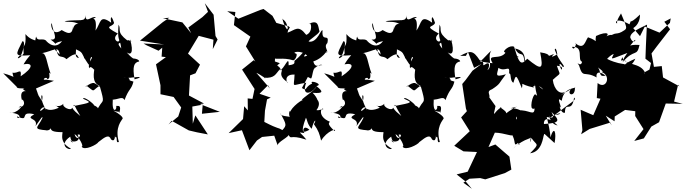

<svg xmlns="http://www.w3.org/2000/svg" viewBox="-66 -847 4287 1200"><path d="M224 -349C186 -343 226 -375 230 -352C258 -357 229 -412 251 -385C225 -453 224 -522 193 -514C269 -528 300 -566 307 -506C239 -579 252 -540 287 -537C298 -471 320 -508 349 -477C413 -528 415 -503 427 -484C385 -491 430 -545 393 -570C343 -553 363 -560 388 -548C469 -512 427 -530 488 -443C510 -461 478 -462 521 -517C455 -465 445 -537 461 -481C557 -507 477 -476 491 -420C505 -449 535 -380 525 -426C521 -392 506 -331 556 -311C504 -277 532 -268 474 -312C454 -285 493 -333 522 -328C551 -315 562 -297 558 -307C590 -195 578 -227 552 -180C535 -156 565 -170 521 -189C527 -193 457 -249 453 -230C509 -205 508 -207 394 -184C397 -206 399 -181 436 -122C410 -144 397 -154 385 -174C379 -149 317 -180 331 -199C292 -161 251 -212 302 -174C224 -137 203 -188 211 -172C152 -116 209 -215 222 -158C164 -264 212 -275 196 -216C160 -269 164 -281 179 -238L159 -294L271 -342ZM50 -349C61 -312 55 -354 50 -353C28 -290 33 -296 87 -294C56 -289 127 -262 148 -263C121 -272 50 -306 70 -224C82 -229 103 -179 50 -176C96 -205 37 -129 -7 -143C95 -137 43 -89 40 -120C127 -80 47 -157 148 -133C84 -96 176 -115 156 -59C188 -103 204 -130 198 -107C170 -48 131 -40 231 -32C188 -45 247 -9 259 -62C238 -28 269 -22 319 -21C340 -30 288 34 377 82C368 95 295 61 373 7C378 41 407 61 371 30C392 45 443 39 419 -5C455 -17 416 49 400 -9C426 6 461 70 444 69C460 98 542 56 549 41C593 6 615 -8 628 24C661 53 650 -34 654 11C673 1 653 52 677 40C649 -52 698 -98 698 -102C711 -112 676 -138 642 -156C698 -137 663 -165 680 -142C698 -206 658 -176 659 -188C671 -163 631 -125 639 -228C647 -207 646 -242 599 -230C662 -208 696 -256 712 -221C740 -297 755 -284 768 -337C721 -351 767 -337 720 -377C736 -350 705 -364 684 -364C748 -355 768 -366 769 -363C832 -371 806 -359 775 -351C761 -432 771 -457 804 -463C803 -481 757 -483 767 -481C736 -502 725 -526 711 -534C753 -488 772 -517 747 -601C768 -571 740 -604 730 -594C658 -649 694 -662 675 -693C666 -581 683 -618 692 -544C647 -595 711 -566 678 -595C677 -572 628 -604 671 -637C570 -691 637 -673 647 -704C625 -771 624 -724 629 -705C555 -758 566 -706 531 -656C546 -772 484 -707 534 -740C500 -747 472 -696 466 -753C472 -705 430 -728 338 -715C353 -705 387 -718 424 -698C382 -701 391 -627 389 -685C391 -597 313 -670 318 -658C253 -612 248 -711 258 -700C265 -646 303 -594 250 -600C317 -553 239 -574 322 -590C271 -522 212 -604 223 -592C200 -614 166 -582 160 -621C163 -601 161 -651 150 -565C206 -609 145 -571 93 -634C99 -533 75 -591 82 -513C52 -471 25 -477 68 -507C93 -574 84 -592 74 -589C33 -504 16 -494 123 -502C79 -452 78 -433 81 -445C142 -457 144 -424 63 -370C71 -428 45 -384 12 -393C17 -352 38 -367 -46 -389L43 -300Z M852 -563 925 -530 948 -549 944 -493 971 -490 909 -445 937 -314V-258L1019 -241L1071 -169L1067 -204L1066 -174L1048 -119L987 -69L1007 -92L1114 -32L1165 -20L1233 -7L1155 -126L1139 -74L1136 -181L1201 -193L1196 -136L1308 -148L1183 -197L1209 -200L1115 -250L1122 -376L1156 -389L1184 -443L1109 -512L1176 -623L1268 -599L1264 -540L1294 -600L1281 -622L1269 -755L1214 -827L1234 -773L1199 -740L1111 -675L1129 -639L1074 -707L952 -733L992 -736L952 -709L809 -593L960 -569L831 -575Z M1621 -401 1683 -452 1652 -463 1655 -539 1661 -584 1626 -521 1605 -481C1566 -467 1596 -465 1642 -487C1655 -470 1699 -491 1767 -470C1781 -472 1796 -509 1784 -512C1750 -520 1817 -538 1854 -499C1809 -482 1853 -512 1869 -541C1815 -519 1833 -516 1781 -472C1761 -463 1797 -446 1738 -439C1740 -510 1713 -414 1678 -403C1713 -408 1644 -475 1606 -437C1627 -433 1572 -394 1627 -422C1602 -460 1560 -455 1576 -443L1656 -406L1593 -447ZM1621 -294 1536 -392C1562 -381 1615 -342 1585 -361C1651 -357 1656 -384 1681 -412C1723 -414 1652 -384 1733 -332C1729 -320 1700 -384 1775 -381C1772 -293 1749 -315 1848 -330C1818 -254 1870 -250 1911 -305C1902 -279 1797 -218 1827 -222C1812 -220 1732 -158 1748 -130C1753 -183 1726 -131 1753 -103C1768 -127 1686 -112 1687 -139C1725 -67 1727 -65 1699 -34C1664 -55 1685 -34 1586 -85L1590 -155L1603 -226L1626 -237L1556 -261L1609 -314ZM1878 -356C1888 -365 1888 -425 1908 -426C1874 -395 1929 -455 1948 -440C1926 -442 1904 -419 1892 -463C1971 -489 1991 -565 1974 -515C1993 -528 1953 -552 1980 -578C1995 -644 1943 -577 1950 -656C1942 -673 1919 -577 1864 -587C1857 -593 1924 -631 1931 -651C1921 -680 1928 -728 1864 -698C1878 -719 1894 -647 1848 -629C1797 -695 1782 -660 1729 -642C1744 -662 1717 -655 1698 -732C1702 -719 1723 -727 1736 -659C1770 -710 1696 -653 1724 -611L1740 -682L1661 -704L1637 -748L1581 -791L1561 -785L1424 -730L1354 -777L1405 -772L1396 -690L1499 -618L1471 -557L1530 -462L1520 -471L1453 -417L1447 -412L1525 -291L1512 -229L1482 -232L1483 -157L1460 -183L1453 -103L1363 -15L1446 -33L1493 92L1540 31L1572 9L1648 1L1671 66C1655 44 1756 4 1734 -8C1761 33 1735 -11 1849 26C1806 -28 1791 -21 1837 -15C1820 -36 1835 -67 1868 -36C1830 -15 1808 -11 1846 -111C1854 -100 1854 -70 1882 -42C1898 -105 1915 -103 1896 -71C1926 -29 1931 -9 1941 32C1978 -30 2044 -48 2025 -28C1972 -77 1993 -79 1996 -86C1911 -121 1945 -183 1955 -165C1904 -153 1908 -148 1866 -219C1872 -160 1819 -182 1856 -126C1892 -125 1950 -185 1918 -223C1895 -159 1957 -197 1888 -267C1961 -261 1952 -277 1911 -309C1963 -319 1862 -353 1885 -325C1836 -303 1856 -274 1821 -297L1858 -366Z M2230 -349C2192 -343 2232 -375 2236 -352C2264 -357 2235 -412 2257 -385C2231 -453 2230 -522 2199 -514C2275 -528 2306 -566 2313 -506C2245 -579 2258 -540 2293 -537C2304 -471 2326 -508 2355 -477C2419 -528 2421 -503 2433 -484C2391 -491 2436 -545 2399 -570C2349 -553 2369 -560 2394 -548C2475 -512 2433 -530 2494 -443C2516 -461 2484 -462 2527 -517C2461 -465 2451 -537 2467 -481C2563 -507 2483 -476 2497 -420C2511 -449 2541 -380 2531 -426C2527 -392 2512 -331 2562 -311C2510 -277 2538 -268 2480 -312C2460 -285 2499 -333 2528 -328C2557 -315 2568 -297 2564 -307C2596 -195 2584 -227 2558 -180C2541 -156 2571 -170 2527 -189C2533 -193 2463 -249 2459 -230C2515 -205 2514 -207 2400 -184C2403 -206 2405 -181 2442 -122C2416 -144 2403 -154 2391 -174C2385 -149 2323 -180 2337 -199C2298 -161 2257 -212 2308 -174C2230 -137 2209 -188 2217 -172C2158 -116 2215 -215 2228 -158C2170 -264 2218 -275 2202 -216C2166 -269 2170 -281 2185 -238L2165 -294L2277 -342ZM2056 -349C2067 -312 2061 -354 2056 -353C2034 -290 2039 -296 2093 -294C2062 -289 2133 -262 2154 -263C2127 -272 2056 -306 2076 -224C2088 -229 2109 -179 2056 -176C2102 -205 2043 -129 1999 -143C2101 -137 2049 -89 2046 -120C2133 -80 2053 -157 2154 -133C2090 -96 2182 -115 2162 -59C2194 -103 2210 -130 2204 -107C2176 -48 2137 -40 2237 -32C2194 -45 2253 -9 2265 -62C2244 -28 2275 -22 2325 -21C2346 -30 2294 34 2383 82C2374 95 2301 61 2379 7C2384 41 2413 61 2377 30C2398 45 2449 39 2425 -5C2461 -17 2422 49 2406 -9C2432 6 2467 70 2450 69C2466 98 2548 56 2555 41C2599 6 2621 -8 2634 24C2667 53 2656 -34 2660 11C2679 1 2659 52 2683 40C2655 -52 2704 -98 2704 -102C2717 -112 2682 -138 2648 -156C2704 -137 2669 -165 2686 -142C2704 -206 2664 -176 2665 -188C2677 -163 2637 -125 2645 -228C2653 -207 2652 -242 2605 -230C2668 -208 2702 -256 2718 -221C2746 -297 2761 -284 2774 -337C2727 -351 2773 -337 2726 -377C2742 -350 2711 -364 2690 -364C2754 -355 2774 -366 2775 -363C2838 -371 2812 -359 2781 -351C2767 -432 2777 -457 2810 -463C2809 -481 2763 -483 2773 -481C2742 -502 2731 -526 2717 -534C2759 -488 2778 -517 2753 -601C2774 -571 2746 -604 2736 -594C2664 -649 2700 -662 2681 -693C2672 -581 2689 -618 2698 -544C2653 -595 2717 -566 2684 -595C2683 -572 2634 -604 2677 -637C2576 -691 2643 -673 2653 -704C2631 -771 2630 -724 2635 -705C2561 -758 2572 -706 2537 -656C2552 -772 2490 -707 2540 -740C2506 -747 2478 -696 2472 -753C2478 -705 2436 -728 2344 -715C2359 -705 2393 -718 2430 -698C2388 -701 2397 -627 2395 -685C2397 -597 2319 -670 2324 -658C2259 -612 2254 -711 2264 -700C2271 -646 2309 -594 2256 -600C2323 -553 2245 -574 2328 -590C2277 -522 2218 -604 2229 -592C2206 -614 2172 -582 2166 -621C2169 -601 2167 -651 2156 -565C2212 -609 2151 -571 2099 -634C2105 -533 2081 -591 2088 -513C2058 -471 2031 -477 2074 -507C2099 -574 2090 -592 2080 -589C2039 -504 2022 -494 2129 -502C2085 -452 2084 -433 2087 -445C2148 -457 2150 -424 2069 -370C2077 -428 2051 -384 2018 -393C2023 -352 2044 -367 1960 -389L2049 -300Z M3280 -257C3265 -264 3235 -150 3275 -169C3274 -116 3240 -164 3171 -157C3172 -115 3153 -73 3161 -124C3155 -117 3186 -68 3204 -122C3217 -154 3165 -171 3125 -171C3195 -184 3169 -195 3087 -131C3129 -144 3031 -186 3069 -177C3021 -153 3011 -93 3031 -184L2991 -240L2971 -225C3024 -242 2959 -272 3009 -289C3064 -325 3049 -323 3096 -383C3019 -360 3043 -385 3049 -423C3094 -393 3122 -449 3116 -387C3131 -395 3119 -339 3143 -330C3158 -381 3159 -387 3196 -295C3207 -341 3172 -321 3269 -300C3283 -351 3276 -339 3272 -305C3245 -303 3300 -329 3329 -287C3293 -310 3261 -362 3292 -244C3304 -274 3277 -203 3253 -173L3316 -229ZM2868 270 2935 266 2967 274 3089 235 3130 213 3118 132 3030 56 2987 72 3036 -39C3006 -6 3025 -19 3026 -18C3088 -17 3151 14 3131 -9C3162 33 3139 75 3172 46C3180 81 3204 17 3126 95C3236 -11 3250 47 3268 -22C3247 -16 3244 88 3255 15C3288 65 3312 45 3247 111C3324 102 3328 5 3333 -2C3336 -17 3329 -16 3400 47C3413 -18 3398 -67 3374 12C3374 -22 3359 -83 3351 -116C3410 -102 3388 -128 3381 -147C3437 -92 3433 -78 3335 -72C3330 -68 3330 -148 3419 -63C3362 -73 3364 -153 3370 -112C3455 -160 3447 -128 3402 -129C3509 -213 3541 -223 3522 -237C3508 -134 3465 -220 3465 -143C3441 -132 3421 -204 3441 -173C3417 -244 3429 -226 3445 -217C3457 -308 3544 -292 3527 -303C3532 -234 3470 -255 3503 -290C3421 -244 3416 -231 3475 -280C3437 -246 3396 -287 3389 -348C3445 -401 3436 -367 3414 -438C3400 -434 3462 -439 3443 -411C3421 -454 3433 -458 3451 -429C3477 -427 3430 -456 3401 -536C3411 -566 3420 -484 3418 -508C3386 -490 3372 -485 3397 -510C3331 -484 3402 -507 3310 -520C3331 -412 3322 -404 3229 -480C3195 -438 3245 -525 3153 -544C3186 -479 3202 -541 3212 -463C3182 -439 3170 -480 3147 -555C3118 -568 3078 -528 3085 -523C3105 -505 3151 -489 3178 -490C3100 -532 3074 -526 3096 -521C3060 -465 2972 -519 3013 -452C2991 -453 2914 -467 2917 -466C2930 -443 2968 -499 3005 -531C2974 -488 3026 -422 2967 -402C2986 -395 3008 -472 2969 -446C2935 -425 2977 -459 2932 -471C2890 -534 2874 -532 2810 -498H2846L2859 -522L2897 -423L2943 -447L2887 -405L2844 -347L2823 -322L2846 -169L2852 -152L2816 -113L2870 -27L2773 64L2831 99L2915 103L2857 226L2788 243L2847 290L2883 333L2830 295Z M4121 -704 4056 -643 3964 -681 3934 -621 3892 -671C3887 -671 3934 -688 3934 -756C3855 -680 3888 -740 3868 -695C3776 -746 3776 -697 3792 -702C3782 -717 3821 -768 3815 -764C3852 -676 3854 -672 3838 -659C3777 -617 3793 -663 3720 -600C3791 -589 3782 -668 3698 -603C3760 -635 3731 -656 3659 -622C3649 -571 3680 -590 3609 -614C3590 -588 3585 -533 3531 -576C3542 -597 3525 -516 3509 -554C3587 -559 3539 -472 3572 -461C3564 -420 3527 -476 3553 -438C3578 -352 3585 -407 3663 -363C3659 -378 3662 -416 3720 -374C3670 -365 3695 -397 3671 -426C3708 -420 3660 -426 3654 -443C3656 -430 3741 -384 3677 -401C3762 -390 3728 -280 3669 -328L3664 -234L3687 -230L3642 -127L3563 -161L3574 -33L3566 -8L3619 -41L3749 -81L3757 -63L3720 -124L3775 -89L3776 -119L3841 -160L3943 -147L3980 -183C3986 -198 3857 -212 3905 -186L3904 -122L3956 -40L3898 34L3958 18L4005 -56L4053 -83L4095 -200L4201 -198L4147 -212L4172 -317L4181 -307L4078 -363L4070 -434L4021 -429L4006 -513L4039 -557L4122 -664L4086 -711L4126 -732ZM3961 -389C3958 -401 3912 -426 3968 -387C3941 -462 3836 -434 3824 -490C3800 -439 3833 -503 3859 -444C3842 -465 3868 -402 3905 -480C3831 -449 3843 -438 3837 -446C3818 -450 3789 -450 3729 -478C3762 -472 3700 -487 3698 -479C3710 -434 3724 -493 3770 -510C3751 -469 3745 -475 3855 -516C3819 -465 3843 -494 3825 -458C3900 -546 3914 -487 3931 -566C3857 -572 3864 -543 3896 -592C3918 -615 3895 -556 3873 -613C3873 -649 3942 -674 3978 -693L3976 -669L3971 -563L3968 -480L4003 -453L3993 -412L3962 -395L3964 -292L3965 -369Z"/></svg>

Font: Hussar Lance
Style: Regular
Weight: 700
Foundry: Cannot Into Space Fonts, PlusOne Fonts
Version: Version 2.27